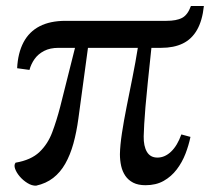

<svg xmlns="http://www.w3.org/2000/svg" viewBox="-20 -592 690 622"><path d="M97 9.5Q83.5 10 69.2 1.2Q55 -7.5 44.2 -20Q33.5 -32.5 29 -45Q24.5 -57.5 30.5 -65Q80.5 -73.5 107.8 -99.5Q135 -125.5 149.2 -163.5Q163.5 -201.5 175 -246L223 -437H169.5Q142 -437 122.8 -427Q103.5 -417 92 -400.8Q80.5 -384.5 75.5 -365.5L35.5 -371Q38 -420.5 56.2 -455Q74.5 -489.5 108.5 -507Q142.5 -524.5 192.5 -524.5H519.5Q551.5 -524.5 569.8 -534Q588 -543.5 598.5 -572.5H640.5Q635.5 -525 618.2 -495Q601 -465 572 -451Q543 -437 502 -437H470.5Q463.5 -372 458.8 -325.2Q454 -278.5 451.2 -245.5Q448.5 -212.5 447.2 -189.8Q446 -167 445.5 -150.5Q445 -118.5 456 -100Q467 -81.5 490 -81.5Q514 -81.5 534.2 -100.8Q554.5 -120 567.5 -156.5L597 -148.5Q591.5 -121.5 580.8 -93.8Q570 -66 552.5 -43Q535 -20 510.2 -6Q485.5 8 451.5 8Q427.5 8 411.5 -0.2Q395.5 -8.5 386 -22.5Q376.5 -36.5 372.5 -54.5Q368.5 -72.5 368.5 -92.5Q369 -121 375 -160.5Q381 -200 390.2 -246.2Q399.5 -292.5 409.2 -341.2Q419 -390 426.5 -437H265L234 -208.5Q228 -164 217.8 -127Q207.5 -90 191.5 -61.8Q175.5 -33.5 152.2 -15.5Q129 2.5 97 9.5Z"/></svg>

Font: Merriweather 96pt Medium
Style: Regular
Weight: 500
Version: Version 2.100